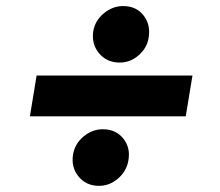

<svg xmlns="http://www.w3.org/2000/svg" viewBox="-20 -608 723 630"><path d="M611.5 -360.1 589.5 -226.2H78.1L100.1 -360.1ZM305 1.8Q262.8 1.8 237.7 -28.9Q212.7 -59.7 219.8 -101.9Q225.9 -136.7 254.3 -160.3Q282.7 -183.9 317.5 -183.9Q359.7 -183.9 384.2 -153.9Q408.7 -123.9 401.3 -81.7Q395.6 -46.9 367.7 -22.5Q339.8 1.8 305 1.8ZM372.9 -402.7Q330.6 -402.7 305 -433.2Q279.5 -463.8 286.2 -506.4Q292.3 -540.8 320.8 -564.5Q349.4 -588.1 384.2 -588.1Q426.5 -588.1 450.5 -558.1Q474.4 -528.1 468 -485.8Q463.1 -451.3 435.4 -427Q407.7 -402.7 372.9 -402.7Z"/></svg>

Font: Inter UI Extra Bold
Style: Italic
Weight: 800
Italic angle: 9.39999°
Designer: Rasmus Andersson
Foundry: rsms
Version: 3.2;8d6f07862